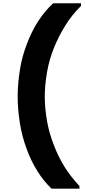

<svg xmlns="http://www.w3.org/2000/svg" viewBox="-20 -933 517 1162"><path d="M292 209Q242.2 161.1 206.1 102.1Q167 40 141.1 -32.2Q113.3 -107.9 101.1 -183.1Q86.9 -269 86.9 -348.1Q86.9 -426.8 101.1 -514.2Q113.8 -593.3 143.1 -668Q171.4 -742.7 210 -803.2Q252 -867.7 301.8 -913.1H470.2V-897Q416.5 -844.7 376 -779.8Q335.9 -715.3 307.1 -645Q278.3 -574.2 265.1 -499Q251 -417 251 -348.1Q251 -276.9 265.1 -198.2Q277.8 -126 306.2 -54.2Q333 16.1 372.1 79.1Q409.7 138.2 460.9 192.9V209Z"/></svg>

Font: PoppinsZ
Style: Bold
Weight: 700
Designer: Ninad Kale (Devanagari), Jonny Pinhorn (Latin)
Foundry: Indian Type Foundry
Version: Version 3.002;FEAKit 1.0